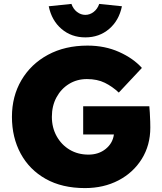

<svg xmlns="http://www.w3.org/2000/svg" viewBox="-20 -951 829 981"><path d="M414 10Q297 10 213.5 -37Q130 -84 85.5 -166.5Q41 -249 41 -354Q41 -459 89.5 -541.5Q138 -624 225 -671Q312 -718 427 -718Q516 -718 588.5 -685.5Q661 -653 705 -604L587 -478Q554 -509 515.5 -528Q477 -547 424 -547Q373 -547 332.5 -522Q292 -497 268.5 -453.5Q245 -410 245 -354Q245 -299 269.5 -255Q294 -211 336 -186Q378 -161 432 -161Q484 -161 520 -190Q556 -219 562 -264H405V-408H743Q744 -397 745.5 -374.5Q747 -352 747.5 -330Q748 -308 748 -299Q748 -209 704.5 -139Q661 -69 585.5 -29.5Q510 10 414 10ZM416 -760Q345 -760 294.5 -803Q244 -846 229 -919L345 -931Q354 -905 373.5 -890Q393 -875 416 -875Q439 -875 458.5 -890Q478 -905 487 -931L603 -919Q588 -846 537.5 -803Q487 -760 416 -760Z"/></svg>

Font: Lexend ExtraBold
Style: Regular
Weight: 800
Designer: Bonnie Shaver-Troup, Thomas Jockin
Foundry: Lexend
Version: Version 1.007; ttfautohint (v1.8.3)